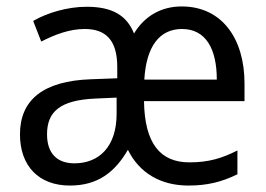

<svg xmlns="http://www.w3.org/2000/svg" viewBox="-20 -659 826 596"><path d="M544 -639C479 -639 428 -608 396 -555C373 -613 326 -638 249 -638C189 -638 126 -619 83 -594L108 -530C151 -552 196 -569 243 -569C307 -569 344 -536 344 -451V-416L263 -413C113 -408 42 -348 42 -242C42 -143 101 -83 197 -83C284 -83 337 -125 377 -194C413 -121 480 -83 565 -83C623 -83 668 -94 717 -118V-192C670 -168 628 -155 568 -155C477 -155 429 -214 427 -345H739V-400C739 -539 669 -639 544 -639ZM545 -569C619 -569 653 -507 653 -412H428C434 -515 475 -569 545 -569ZM275 -353 342 -356V-306C342 -203 287 -152 211 -152C159 -152 126 -181 126 -242C126 -312 166 -348 275 -353Z"/></svg>

Font: Noto Sans Kannada UI SemiCondensed SemiBold
Style: Regular
Weight: 600
Width: 4
Designer: Jelle Bosma - Monotype Design Team
Foundry: Monotype Imaging Inc.
Version: Version 2.006